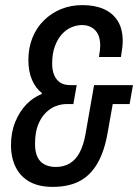

<svg xmlns="http://www.w3.org/2000/svg" viewBox="-20 -719 540 751"><path d="M186 12Q132 12 96 -8Q60 -28 41.5 -65Q23 -102 23 -151Q23 -202 40 -243Q57 -284 84 -311.5Q111 -339 143 -351L144 -355Q120 -373 105.5 -406Q91 -439 91 -484Q91 -532 107 -571.5Q123 -611 152 -639.5Q181 -668 219 -683.5Q257 -699 302 -699Q351 -699 386 -683.5Q421 -668 440.5 -637Q460 -606 460 -558Q460 -548 458.5 -534Q457 -520 453 -496H367Q370 -514 371 -523.5Q372 -533 372 -540Q372 -568 363 -585.5Q354 -603 338 -612Q322 -621 301 -621Q280 -621 259 -612Q238 -603 221.5 -584.5Q205 -566 194.5 -537.5Q184 -509 184 -470Q184 -443 192.5 -424Q201 -405 216.5 -395.5Q232 -386 255 -386H280L267 -312H240Q220 -312 198.5 -304Q177 -296 158.5 -277.5Q140 -259 128.5 -229.5Q117 -200 117 -155Q117 -125 126.5 -105Q136 -85 154.5 -75.5Q173 -66 198 -66Q230 -66 253 -80Q276 -94 291 -121.5Q306 -149 314 -192L348 -386H500L487 -312H421L401 -200Q389 -130 362.5 -82.5Q336 -35 293 -11.5Q250 12 186 12Z"/></svg>

Font: Archivo ExtraCondensed Medium
Style: Italic
Weight: 500
Width: 2
Italic angle: -10°
Designer: Hector Gatti
Foundry: Omnibus-Type
Version: Version 2.001